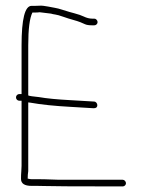

<svg xmlns="http://www.w3.org/2000/svg" viewBox="-20 -641 522 690"><path d="M57.5 -279V-45C57.5 -38.3 57.2 -31.3 56.5 -24C55.8 -16.7 55.5 -8 55.5 2C55.5 18.7 68.2 27 93.5 27H114.5C122.5 27 131 27.2 140 27.5C149 27.8 175.4 28.2 217.1 28.5C258.9 28.8 319.4 29 420.8 29C424.1 29 426.9 27.8 429.2 25.5C431.6 23.2 432.7 20.5 432.7 17.5C432.7 14.5 431.6 11.7 429.2 9C426.9 6.3 424.1 5 420.8 5H192C183 5 172.8 4.7 161.2 4C147.2 3.3 131.2 3 114.5 3H93.5C89.5 3 85.2 2.3 80.5 1H79.5C79.5 -9 80.2 -18 81.5 -26V-273C84.2 -272.3 86.8 -272 89.5 -272C128.2 -265 177.8 -260 233.3 -257L316.8 -252C325.4 -252 329.8 -255.7 329.8 -263C329.8 -266.3 328.6 -269.3 326.3 -272C323.9 -274.7 321.4 -276 318.8 -276L234 -281C184.4 -283.6 147.1 -287.3 120.5 -292L95 -295C89.3 -295.7 84.8 -296.7 81.5 -298V-478C81.5 -536.7 86.5 -576 96.5 -596H107.5C112.8 -596 117.8 -596.3 122.5 -597L163.5 -592C167.5 -590.7 172.5 -589.6 178.6 -588.8C184.6 -588.1 194.5 -585.3 208.1 -580.5C212.9 -578.8 218.7 -576.9 225.7 -574.6C232.6 -572.3 243.1 -569.2 257.2 -565.3C263.7 -563.4 273.1 -559.7 285.4 -554C291.1 -551.3 299.8 -550 311.2 -550H318.8C322.1 -550 324.9 -551.2 327.2 -553.5C329.6 -555.8 330.7 -558.5 330.7 -561.5C330.7 -564.5 329.6 -567.3 327.2 -570C324.9 -572.7 322.1 -574 318.8 -574H311.2C301.5 -574 291.3 -576.6 280.8 -581.7C273 -585.5 261.6 -589.5 246.4 -593.5C242.6 -594.5 237.1 -596 229.9 -598C222.6 -600 214 -602.6 204.1 -605.9C194.1 -609.2 185.3 -611.5 177.5 -612.8C170.4 -614 162.5 -615.6 152.5 -617.5C146.5 -618.5 141.2 -619.3 136.5 -620C131.8 -620.7 127 -620.8 122 -620.5C117 -620.2 112.2 -620 107.5 -620H93.5C69.5 -620 57.5 -572.7 57.5 -478V-303H49.5C46.2 -303 43.3 -301.8 41 -299.5C38.7 -297.2 37.5 -294.3 37.5 -291C37.5 -287.7 38.7 -284.8 41 -282.5C43.3 -280.2 46.2 -279 49.5 -279Z"/></svg>

Font: Proton
Style: SeBdCnd
Weight: 500
Version: Version 1.017